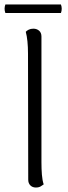

<svg xmlns="http://www.w3.org/2000/svg" viewBox="-24 -827 304 857"><path d="M136 10Q121 10 111.5 0.5Q102 -9 102 -25L101 -587Q101 -617 98.5 -642Q96 -667 91 -685Q95 -690 104 -694.5Q113 -699 125 -699Q140 -699 150.5 -690Q161 -681 161 -664V-103Q161 -73 163 -47.5Q165 -22 171 -4Q166 0 157.5 5Q149 10 136 10ZM0 -807H248Q255 -788 248 -769H0Q-7 -788 0 -807Z"/></svg>

Font: Arima Light
Style: Regular
Weight: 300
Designer: Joana Correia and Natanael Gama
Foundry: NDISCOVER
Version: Version 1.101;gftools[0.9.23]